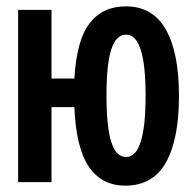

<svg xmlns="http://www.w3.org/2000/svg" viewBox="-20 -573 603 604"><path d="M37 0V-542H142V-326H214Q221 -447 262 -500Q303 -553 376 -553Q460 -553 501.5 -480.5Q543 -408 543 -271Q543 -135 502 -62Q461 11 374 11Q300 11 259.5 -48.5Q219 -108 214 -236H142V0ZM377 -79Q407 -79 422.5 -126.5Q438 -174 438 -273Q438 -464 377 -464Q345 -464 330 -417.5Q315 -371 315 -274Q315 -174 330 -126.5Q345 -79 377 -79Z"/></svg>

Font: Noto Sans Mono SemiCondensed SemiBold
Style: Regular
Weight: 600
Width: 4
Designer: Monotype Design Team
Foundry: Monotype Imaging Inc.
Version: Version 2.014; ttfautohint (v1.8.4.7-5d5b)